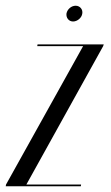

<svg xmlns="http://www.w3.org/2000/svg" viewBox="-52 -650 386 670"><path d="M180 -603C178 -588 188 -575 203 -575C218 -575 233 -588 235 -602C238 -617 227 -630 212 -630C197 -630 183 -618 180 -603ZM230 0 231 -6H40L308 -489L310 -495H79L78 -489H238L-31 -6L-32 0Z"/></svg>

Font: Moniqa Ita Display
Style: Italic
Weight: 400
Italic angle: -10°
Designer: Rajesh Rajput
Foundry: Rajesh Rajput
Version: Version 1.000